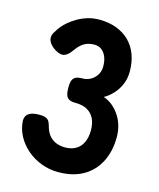

<svg xmlns="http://www.w3.org/2000/svg" viewBox="-108 -776 718 869"><g transform="rotate(15 250.5 -341.5)"><path d="M247 16Q206 16 168.5 2Q131 -12 101 -37.5Q71 -63 53 -96.5Q35 -130 33 -168Q33 -213 98 -213Q120 -213 130.5 -208Q141 -203 146 -193Q151 -183 155 -167Q163 -142 177 -127.5Q191 -113 209.5 -106.5Q228 -100 248 -100Q278 -100 299 -112.5Q320 -125 331 -148.5Q342 -172 342 -205Q342 -236 331.5 -258.5Q321 -281 299 -294Q277 -307 243 -307Q224 -307 213 -312.5Q202 -318 197.5 -331Q193 -344 193 -365Q193 -387 197.5 -399Q202 -411 213 -416.5Q224 -422 244 -422Q264 -422 281.5 -431.5Q299 -441 310 -458.5Q321 -476 321 -498Q321 -525 313 -544Q305 -563 291 -573.5Q277 -584 256 -584Q240 -584 225 -579Q210 -574 196.5 -562.5Q183 -551 170 -532Q151 -505 131 -502.5Q111 -500 83 -521Q61 -539 58 -558Q55 -577 70 -596Q75 -606 85.5 -619Q96 -632 112 -645.5Q128 -659 148.5 -671Q169 -683 194.5 -691Q220 -699 250 -699Q295 -699 330.5 -685.5Q366 -672 391 -647.5Q416 -623 429.5 -587.5Q443 -552 443 -507Q443 -475 431.5 -447.5Q420 -420 400.5 -399Q381 -378 359 -366Q383 -358 402 -342Q421 -326 435 -304.5Q449 -283 456 -258Q463 -233 463 -206Q463 -138 436.5 -87.5Q410 -37 362 -10.5Q314 16 247 16Z"/></g></svg>

Font: Fredoka Condensed Medium
Style: Regular
Weight: 500
Width: 3
Designer: Ben Nathan
Foundry: Milena B. Brandão, Ben Nathan
Version: Version 2.001